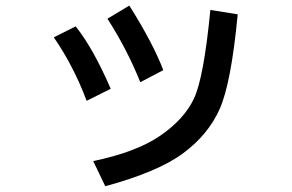

<svg xmlns="http://www.w3.org/2000/svg" viewBox="-20 -598 1040 685"><path d="M562.5 -347.7 480.5 -304.7Q433.6 -421.9 363.3 -531.2L441.4 -578.1Q527.3 -441.4 562.5 -347.7ZM828.1 -546.9Q804.7 -300.8 763.7 -209Q722.7 -117.2 632.8 -50.8Q543 15.6 355.5 66.4L312.5 -23.4Q464.8 -54.7 550.8 -113.3Q636.7 -171.9 671.9 -246.1Q707 -320.3 730.5 -562.5ZM375 -281.2 289.1 -238.3Q242.2 -363.3 171.9 -464.8L250 -503.9Q312.5 -425.8 375 -281.2Z"/></svg>

Font: Droid Sans Fallback
Style: Regular
Weight: 400
Designer: Steve Matteson
Foundry: Ascender Corporation
Version: 3.00 (Khmer version)